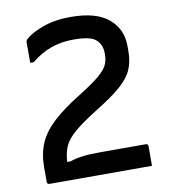

<svg xmlns="http://www.w3.org/2000/svg" viewBox="-81 -790 762 860"><g transform="rotate(-10 300.0 -360.0)"><path d="M297 -720Q413 -720 469.5 -672.5Q526 -625 526 -548V-524Q526 -477 510.5 -441Q495 -405 454.5 -369.5Q414 -334 339 -288Q270 -245 234 -214Q198 -183 185 -153Q172 -123 170 -83H185Q212 -92 242.5 -96Q273 -100 322 -100H530Q541 -100 541 -89V0H75Q64 0 64 -11V-78Q64 -139 84.5 -186.5Q105 -234 152 -277.5Q199 -321 277 -369Q341 -409 371 -434.5Q401 -460 410.5 -481Q420 -502 420 -526V-534Q420 -569 399 -591Q387 -605 361 -611.5Q335 -618 291 -618Q182 -618 100 -549H84V-641Q84 -650 90 -656Q116 -680 170.5 -700Q225 -720 297 -720Z"/></g></svg>

Font: Recursive Mn Lnr St Med
Style: Regular
Weight: 500
Monospace: yes
Version: Version 1.079;hotconv 1.0.112;makeotfexe 2.5.65598; ttfautoh